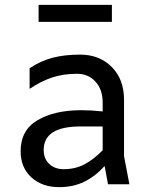

<svg xmlns="http://www.w3.org/2000/svg" viewBox="-20 -759 620 791"><path d="M425 0 411 -75Q372 -32 326.5 -10Q281 12 224 12Q153 12 109 -28.5Q65 -69 65 -136Q65 -223 135 -264Q205 -305 315 -305Q355 -305 403 -300V-336Q403 -390 373.5 -422.5Q344 -455 297 -455Q241 -455 195.5 -440Q150 -425 102 -393V-478Q149 -509 198 -521.5Q247 -534 310 -534Q390 -534 440.5 -483Q491 -432 491 -348V-116L513 0ZM403 -140V-238H311Q160 -238 160 -141Q160 -105 183 -83.5Q206 -62 242 -62Q290 -62 328 -82Q366 -102 403 -140ZM441 -739V-669H139V-739Z"/></svg>

Font: AmikoRegular
Style: Regular
Weight: 400
Designer: Pablo Impallari, Rodrigo Fuenzalida, Andres Torresi
Foundry: Impallari Type
Version: Version 1.000; ttfautohint (v1.3)